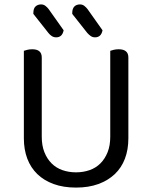

<svg xmlns="http://www.w3.org/2000/svg" viewBox="-20 -836 689 869"><path d="M561 -210Q561 -159 545.5 -118Q530 -77 499.5 -48Q469 -19 425 -3Q381 13 324 13Q267 13 223 -3Q179 -19 149 -48Q119 -77 103.5 -118Q88 -159 88 -210V-606Q93 -608 103.5 -610.5Q114 -613 126 -613Q169 -613 169 -576V-217Q169 -177 181 -147Q193 -117 213.5 -96.5Q234 -76 262.5 -66Q291 -56 324 -56Q357 -56 385.5 -66Q414 -76 434.5 -96.5Q455 -117 467 -147Q479 -177 479 -217V-606Q484 -608 494.5 -610.5Q505 -613 517 -613Q561 -613 561 -576ZM131 -773V-777Q131 -798 141 -807Q151 -816 166 -816Q177 -816 185.5 -809.5Q194 -803 200 -795L268 -699Q262 -667 234 -667Q223 -667 214 -673Q205 -679 199 -687ZM307 -773V-777Q307 -797 316.5 -806.5Q326 -816 342 -816Q353 -816 361.5 -809.5Q370 -803 376 -795L444 -699Q438 -667 410 -667Q399 -667 390.5 -673Q382 -679 375 -687Z"/></svg>

Font: Baloo Bhai 2
Style: Regular
Weight: 400
Designer: Supriya Tembe, Noopur Datye and Ek Type
Foundry: Ek Type
Version: Version 1.640;PS 1.000;hotconv 16.6.51;makeotf.lib2.5.65220;